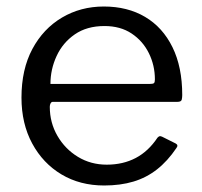

<svg xmlns="http://www.w3.org/2000/svg" viewBox="-20 -560 621 590"><path d="M133 -232Q133 -183 156.5 -142.5Q180 -102 219.5 -78Q259 -54 308 -54Q358 -54 397 -74.5Q436 -95 464 -137Q468 -141 470.5 -141.5Q473 -142 478 -140L520 -119Q529 -114 522 -105Q495 -65 462.5 -39.5Q430 -14 390 -2Q350 10 300 10Q226 10 169 -24Q112 -58 79 -119Q46 -180 46 -260Q46 -347 79.5 -409.5Q113 -472 170.5 -506Q228 -540 299 -540Q372 -540 426 -508Q480 -476 510 -415Q540 -354 540 -268Q540 -261 538.5 -254Q537 -247 525 -247H142Q138 -247 135.5 -242.5Q133 -238 133 -232ZM439 -302Q450 -302 453 -304.5Q456 -307 456 -316Q456 -359 437.5 -396.5Q419 -434 384.5 -457Q350 -480 301 -480Q247 -480 210 -454.5Q173 -429 154 -388Q135 -347 135 -302Z"/></svg>

Font: Libre Franklin
Style: Regular
Weight: 400
Designer: Pablo Impallari, Rodrigo Fuenzalida, Nhung Nguyen
Foundry: Impallari Type
Version: Version 3.000